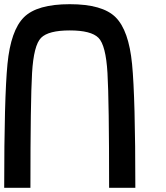

<svg xmlns="http://www.w3.org/2000/svg" viewBox="-20 -895 790 915"><path d="M125 0H0Q0 -429.7 15.6 -589.8Q31.2 -750 93.8 -812.5Q156.2 -875 312.5 -875Q468.8 -875 531.2 -812.5Q593.8 -750 609.4 -589.8Q625 -429.7 625 0H500Q500 -414.1 492.2 -546.9Q484.4 -679.7 449.2 -714.8Q414.1 -750 312.5 -750Q210.9 -750 175.8 -714.8Q140.6 -679.7 132.8 -546.9Q125 -414.1 125 0Z"/></svg>

Font: CraftyPE
Style: Regular
Weight: 400
Designer: Erek Butcher
Foundry: Haunted Coop
Version: Version 0.018;April 4, 2024;FontCreator 15.0.0.2962 64-bit